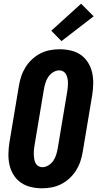

<svg xmlns="http://www.w3.org/2000/svg" viewBox="-20 -1009 540 1037"><path d="M207 8Q176 8 146.5 1Q117 -6 93 -22.5Q69 -39 53.5 -64Q38 -89 31.5 -117.5Q25 -146 25.5 -177Q26 -208 31 -240L82 -545Q86 -570 94.5 -596Q103 -622 117.5 -645.5Q132 -669 153 -688.5Q174 -708 198.5 -720.5Q223 -733 249.5 -738Q276 -743 302 -743Q333 -743 363 -736Q393 -729 416.5 -712.5Q440 -696 455.5 -671Q471 -646 477.5 -617.5Q484 -589 483.5 -558Q483 -527 478 -495L427 -190Q423 -165 414.5 -139Q406 -113 391.5 -89.5Q377 -66 356 -46.5Q335 -27 310.5 -14.5Q286 -2 259.5 3Q233 8 207 8ZM209 -106Q226 -106 242.5 -116.5Q259 -127 269 -142.5Q279 -158 284 -175Q289 -192 292 -209L343 -514Q345 -526 346 -538Q347 -550 347 -562Q347 -574 344.5 -585.5Q342 -597 337 -607Q332 -617 322 -623Q312 -629 300 -629Q283 -629 266.5 -618.5Q250 -608 240 -592.5Q230 -577 225 -560Q220 -543 217 -526L166 -221Q164 -209 163 -197Q162 -185 162.5 -173Q163 -161 165 -149.5Q167 -138 172 -128Q177 -118 187 -112Q197 -106 209 -106ZM312 -787 257 -843 418 -989 486 -921Z"/></svg>

Font: Iosevka SS04 Heavy Oblique
Style: Regular
Weight: 900
Italic angle: -9°
Monospace: yes
Designer: Belleve Invis
Foundry: Belleve Invis
Version: Version 19.0.0; ttfautohint (v1.8.4)